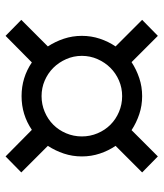

<svg xmlns="http://www.w3.org/2000/svg" viewBox="30 -684 573 672"><g transform="rotate(-90 316.0 -347.5)"><path d="M527 -81 435 -173Q409 -156 379 -146Q349 -136 316 -136Q283 -136 253 -146Q223 -156 197 -173L105 -81L49 -136L142 -229Q125 -254 115 -284Q105 -314 105 -347Q105 -380 115 -410Q125 -440 142 -466L49 -559L105 -614L198 -522Q251 -558 316 -558Q381 -558 434 -522L527 -614L583 -559L490 -466Q507 -440 517 -410Q527 -380 527 -347Q527 -314 517 -284Q507 -254 490 -229L583 -136ZM316 -206Q345 -206 370.5 -217Q396 -228 415 -247Q434 -266 445.5 -292Q457 -318 457 -347Q457 -376 445.5 -402Q434 -428 415 -447Q396 -466 370.5 -477Q345 -488 316 -488Q287 -488 261 -477Q235 -466 216 -447Q197 -428 186 -402Q175 -376 175 -347Q175 -318 186 -292Q197 -266 216 -247Q235 -228 261 -217Q287 -206 316 -206Z"/></g></svg>

Font: Geist
Style: Regular
Weight: 400
Designer: Basement.studio, Andrés Briganti, Mateo Zaragoza
Foundry: Basement.studio, Vercel, Andrés Briganti, Guido Ferreyra, Mateo Zaragoza
Version: Version 1.401